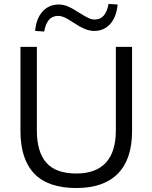

<svg xmlns="http://www.w3.org/2000/svg" viewBox="-20 -942 770 971"><path d="M366.2 8.9Q222.6 8.9 153.1 -64.2Q83.5 -137.3 83.5 -278.9V-705H166.4V-282.6Q166.4 -173.7 214.3 -119.1Q262.3 -64.5 366.2 -64.5Q464.5 -64.5 515.2 -119.1Q565.9 -173.7 565.9 -282.6V-705H647.9V-278.9Q647.9 -137.3 576.3 -64.2Q504.7 8.9 366.2 8.9ZM203.6 -782.6 157.5 -785.5Q163.5 -849.7 195.8 -884.4Q228 -919.2 277.2 -919.2Q300.2 -919.2 323.6 -909.4Q347.1 -899.6 380.1 -877.9Q410.7 -858.7 427.2 -851Q443.6 -843.2 458.2 -843.2Q487.7 -843.2 505 -863.5Q522.2 -883.9 528.8 -922.2L574.9 -919.2Q568.8 -855.1 537.1 -820.3Q505.3 -785.5 456.2 -785.5Q433.2 -785.5 409 -795.6Q384.8 -805.7 349.2 -828.8Q321.7 -847.5 305.2 -854.6Q288.6 -861.6 274.2 -861.6Q244.6 -861.6 227.4 -841.5Q210.1 -821.3 203.6 -782.6Z"/></svg>

Font: Mulish ExtraLight
Style: Regular
Weight: 200
Designer: Vernon Adams
Foundry: Vernon Adams
Version: Version 3.603